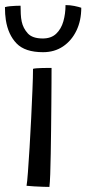

<svg xmlns="http://www.w3.org/2000/svg" viewBox="-40 -734 351 756"><path d="M154.5 2Q147.5 2 130 1.5Q112.5 1 93.8 -0.2Q75 -1.5 64.5 -2.5Q67 -15.5 70 -56.5Q73 -97.5 76.5 -153.5Q80 -209.5 82.8 -269.2Q85.5 -329 87.8 -380.8Q90 -432.5 90 -463Q95 -464.5 105 -465.2Q115 -466 126.2 -466.2Q137.5 -466.5 147.5 -466.5Q157.5 -466.5 163 -466.5Q163 -446.5 162.8 -408.5Q162.5 -370.5 162.2 -323Q162 -275.5 161.2 -225.2Q160.5 -175 159.8 -128.8Q159 -82.5 157.8 -48Q156.5 -13.5 154.5 2ZM280 -703.5Q280 -653 261 -613.5Q242 -574 208.2 -551.2Q174.5 -528.5 129.5 -528.5Q58.5 -528.5 25.2 -563Q-8 -597.5 -17 -655Q-20.5 -677 -20.5 -706Q-11.5 -708.5 -0.8 -709.5Q10 -710.5 21 -711Q32 -711.5 41 -711.5Q41 -694.5 41.8 -678.8Q42.5 -663 45.5 -649Q51 -623 69.2 -602.8Q87.5 -582.5 128.5 -582.5Q161.5 -582.5 181.2 -601.2Q201 -620 209.5 -650Q218 -680 218 -714Q236 -714 253 -710.5Q270 -707 280 -703.5Z"/></svg>

Font: Grandstander Thin Light
Style: Regular
Weight: 300
Version: Version 1.200